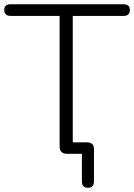

<svg xmlns="http://www.w3.org/2000/svg" viewBox="-25 -725 632 905"><path d="M389 160Q361 160 361 130V0H291Q256 0 256 -35V-650H25Q-5 -650 -5 -678Q-5 -705 25 -705H557Q587 -705 587 -678Q587 -650 557 -650H318V-54H385Q418 -54 418 -22V130Q418 160 389 160Z"/></svg>

Font: Nunito Light
Style: Regular
Weight: 300
Designer: Vernon Adams
Foundry: Vernon Adams
Version: Version 3.601; ttfautohint (v1.8.2.53-6de2)